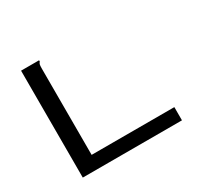

<svg xmlns="http://www.w3.org/2000/svg" viewBox="-133 -796 1016 969"><g transform="rotate(-30 375.0 -311.5)"><path d="M91 -623H196V-616Q190 -610 188.5 -602.5Q187 -595 187 -579V-77H669V0H91Z"/></g></svg>

Font: Inconsolata ExtraExpanded Medium
Style: Regular
Weight: 500
Width: 8
Monospace: yes
Designer: Raph Levien, Cyreal, Brenton Simpson
Foundry: Raph Levien, Cyreal, Google
Version: Version 3.001; ttfautohint (v1.8.2.53-6de2)